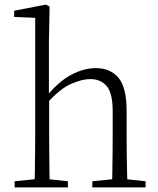

<svg xmlns="http://www.w3.org/2000/svg" viewBox="-20 -820 693 840"><path d="M44 0V-27L154 -38H174L277 -27V0ZM131 0Q132 -24 132.5 -64.5Q133 -105 133.5 -149Q134 -193 134 -226V-742L42 -746V-773L181 -800L197 -791L194 -637V-399L195 -387V-226Q195 -193 195.5 -149Q196 -105 196.5 -64.5Q197 -24 198 0ZM384 0V-27L493 -38H513L617 -27V0ZM470 0Q471 -24 471.5 -64Q472 -104 472.5 -148Q473 -192 473 -226V-334Q473 -412 447 -443Q421 -474 375 -474Q339 -474 291 -453Q243 -432 185 -368L170 -399H184Q237 -464 292 -493Q347 -522 399 -522Q463 -522 498.5 -479.5Q534 -437 534 -334V-226Q534 -192 534.5 -148Q535 -104 536 -64Q537 -24 538 0Z"/></svg>

Font: Noto Serif SC
Style: Regular
Weight: 200
Designer: Ryoko NISHIZUKA 西塚涼子 (kana & ideographs); Frank Grießhammer (Latin, Greek & Cyrillic); Wenlong ZHANG 张文龙 (bopomofo); San
Foundry: Adobe
Version: Version 2.001;hotconv 1.1.0;makeotfexe 2.6.0